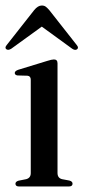

<svg xmlns="http://www.w3.org/2000/svg" viewBox="-22 -676 307 696"><path d="M186.5 -446.5V-49Q186.5 -30.5 203 -26.5L229.5 -21.5Q241 -18.5 241 -10Q241 0 227 0H47.5Q34 0 34 -10Q34 -17.5 45 -21L73 -26.5Q89.5 -31 89.5 -48.5V-387Q89.5 -400 78 -401.5L41.5 -402.5Q31.5 -404 31.5 -411.5Q31.5 -418.5 44 -423L148.5 -455Q165.5 -460.5 173.5 -460.5Q186.5 -460.5 186.5 -446.5ZM257.5 -497.5Q250.5 -492 239.5 -499.5L129.5 -579.5L19 -499.5Q8 -492.5 1 -497.5Q-6 -503 2.5 -513L102 -639.5Q115.5 -656 129.5 -656Q138 -656 143.8 -651.8Q149.5 -647.5 156.5 -639.5L256 -513Q264.5 -503 257.5 -497.5Z"/></svg>

Font: Fraunces 72pt S000
Style: Regular
Weight: 400
Version: Version 1.000; ttfautohint (v1.8.3)